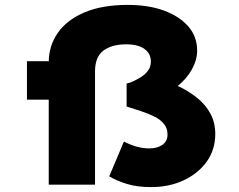

<svg xmlns="http://www.w3.org/2000/svg" viewBox="-20 -754 977 784"><path d="M597 10Q540 10 498 -3Q456 -16 426 -34L486 -176Q511 -163 537 -155.5Q563 -148 590 -148Q622 -148 643 -162.5Q664 -177 664 -205Q664 -230 649.5 -248Q635 -266 610.5 -278Q586 -290 556 -300Q526 -310 497 -319V-413Q509 -415 525 -422.5Q541 -430 557.5 -440.5Q574 -451 585 -466.5Q596 -482 596 -503Q596 -535 570 -554Q544 -573 495 -573Q437 -573 402.5 -547.5Q368 -522 368 -462V0H179V-499Q179 -566 215.5 -619Q252 -672 324 -703Q396 -734 502 -734Q586 -734 649 -711Q712 -688 748.5 -646.5Q785 -605 785 -548Q785 -509 763.5 -470.5Q742 -432 704.5 -402Q667 -372 619 -355L617 -434Q665 -422 708 -402Q751 -382 785.5 -354Q820 -326 839.5 -289.5Q859 -253 859 -207Q859 -143 824.5 -94.5Q790 -46 730.5 -18Q671 10 597 10ZM90 -347V-504H281V-347Z"/></svg>

Font: Lexend Peta ExtraBold
Style: Regular
Weight: 800
Version: Version 1.007